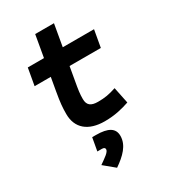

<svg xmlns="http://www.w3.org/2000/svg" viewBox="-231 -783 1048 1189"><g transform="rotate(-30 293.0 -188.5)"><path d="M323.7 9.8C397 9.8 451.2 -4.4 502 -21.5L478 -137.7C427.2 -121.1 396.5 -115.7 347.7 -115.7C296.4 -115.7 273.9 -134.3 273.9 -177.7C273.9 -213.9 277.3 -238.3 288.6 -301.3L305.2 -396H528.8L550.3 -517.6H326.7L354 -673.8H219.7L192.4 -517.6H76.7L55.2 -396H170.9L154.3 -301.3C141.1 -226.1 138.7 -193.4 138.7 -148.4C138.7 -47.4 206.5 9.8 323.7 9.8ZM245.1 296.9C309.6 252.4 361.8 203.1 361.8 135.7C361.8 81.1 320.3 55.7 232.9 55.7H206.1L189.5 148.4H221.2C236.3 148.4 243.7 153.3 243.7 163.6C243.7 183.6 209.5 205.1 168.9 233.9Z"/></g></svg>

Font: Cascadia Mono PL
Style: Bold Italic
Weight: 700
Italic angle: -10°
Monospace: yes
Designer: Aaron Bell
Foundry: Saja Typeworks
Version: Version 2404.023